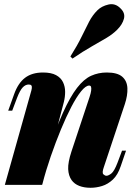

<svg xmlns="http://www.w3.org/2000/svg" viewBox="-20 -877 659 911"><path d="M180 0H3L125 -434Q130 -450 131 -459Q132 -468 128.5 -472Q125 -476 116 -476Q101 -476 88 -462.5Q75 -449 61 -413L38 -352H19L47 -430Q66 -483 99 -508Q132 -533 184 -533Q223 -533 246 -520.5Q269 -508 279 -487Q289 -466 289 -441.5Q289 -417 283 -393ZM203 -143Q244 -265 278.5 -341.5Q313 -418 345.5 -460Q378 -502 412.5 -517.5Q447 -533 487 -533Q537 -533 560 -513Q583 -493 584.5 -458.5Q586 -424 572 -382L473 -85Q463 -57 470.5 -50Q478 -43 485 -43Q494 -43 508 -53.5Q522 -64 538 -106L559 -162H578L553 -89Q539 -47 515.5 -25Q492 -3 464.5 5.5Q437 14 410 14Q379 14 356 5Q333 -4 320 -22Q305 -43 303.5 -74.5Q302 -106 319 -158L405 -417Q411 -435 412.5 -447Q414 -459 412 -465Q410 -471 403 -471Q387 -471 365 -444Q343 -417 318.5 -370Q294 -323 269 -262.5Q244 -202 221 -135.5Q198 -69 181 -3ZM314 -609Q348 -663 367.5 -703.5Q387 -744 403 -774.5Q419 -805 442 -828Q462 -848 494.5 -855.5Q527 -863 552 -837Q575 -815 568 -788Q561 -761 536 -736Q515 -715 485 -697Q455 -679 415 -656.5Q375 -634 324 -599Z"/></svg>

Font: Playfair Display Black
Style: Italic
Weight: 900
Italic angle: -14°
Designer: Claus Eggers Sørensen
Foundry: Claus Eggers Sørensen
Version: Version 1.203